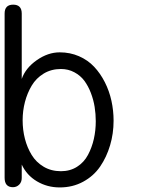

<svg xmlns="http://www.w3.org/2000/svg" viewBox="-20 -800 616 832"><path d="M0 -29.8V-741.2Q0 -779.8 37.1 -779.8Q74.2 -779.8 74.2 -741.2V-458Q90.8 -505.4 139.4 -539.3Q188 -573.2 238.8 -573.2Q283.7 -573.2 322.3 -556.4Q360.8 -539.6 387.9 -510.7Q415 -481.9 434.3 -443.8Q453.6 -405.8 462.9 -363.3Q472.2 -320.8 472.2 -276.9Q472.2 -221.2 457 -170.2Q441.9 -119.1 413.8 -78.1Q385.7 -37.1 340.3 -12.5Q294.9 12.2 238.8 12.2Q184.6 12.2 140.1 -14.2Q95.7 -40.5 74.2 -86.9V-28.8Q74.2 -10.7 63 0.2Q51.8 11.2 36.1 11.2Q0 11.2 0 -29.8ZM244.1 -58.1Q283.7 -58.1 314 -77.4Q344.2 -96.7 361.3 -128.9Q378.4 -161.1 386.7 -198Q395 -234.9 395 -274.9Q395 -306.2 390.1 -336.7Q385.3 -367.2 373.8 -397.2Q362.3 -427.2 345.5 -450Q328.6 -472.7 302.2 -486.8Q275.9 -501 244.1 -501Q202.1 -501 169.4 -481.2Q136.7 -461.4 117.4 -429Q98.1 -396.5 88.1 -358.2Q78.1 -319.8 78.1 -278.8Q78.1 -237.3 87.9 -199Q97.7 -160.6 117.2 -128.7Q136.7 -96.7 169.4 -77.4Q202.1 -58.1 244.1 -58.1Z"/></svg>

Font: BPreplay
Style: Regular
Weight: 400
Designer: Magenta/George Triantafyllakos
Foundry: Magenta/George Triantafyllakos
Version: Version 1.00